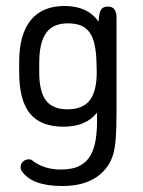

<svg xmlns="http://www.w3.org/2000/svg" viewBox="-20 -413 476 641"><path d="M304 -37V-8Q304 24 299.5 53Q295 82 283 104.5Q271 127 247 140Q223 153 183 153Q130 153 92 126Q87 121 83.5 120Q80 119 76 119Q66 119 58.5 125Q51 131 49 141Q48 150 52 157Q85 208 188 208Q293 208 339 142Q351 125 357.5 103.5Q364 82 366.5 48.5Q369 15 369 -38V-356Q369 -371 362.5 -381Q356 -391 340 -391Q325 -391 318 -382Q311 -373 309 -341Q272 -393 196 -393Q121 -393 82.5 -345.5Q44 -298 44 -206V-172Q44 -78 80 -34Q116 10 192 10Q267 10 304 -37ZM302 -209 303 -173Q303 -108 279.5 -78Q256 -48 205 -48Q156 -48 133.5 -77.5Q111 -107 111 -172V-203Q111 -271 134 -303Q157 -335 206 -335Q246 -335 266 -318.5Q286 -302 293.5 -273.5Q301 -245 302 -209Z"/></svg>

Font: Beiruti
Style: Regular
Weight: 400
Designer: Arlette Boutros
Foundry: Boutros
Version: Version 1.41